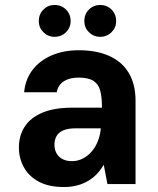

<svg xmlns="http://www.w3.org/2000/svg" viewBox="-20 -740 636 772"><path d="M237 12Q176 12 136 -9.5Q96 -31 76 -67.5Q56 -104 56 -147Q56 -195 79.5 -231Q103 -267 150.5 -287Q198 -307 269 -307H390Q390 -349 383 -375.5Q376 -402 355.5 -415Q335 -428 296 -428Q260 -428 237 -413.5Q214 -399 208 -369H77Q82 -421 110.5 -458.5Q139 -496 187 -517Q235 -538 297 -538Q369 -538 420.5 -514.5Q472 -491 498.5 -445.5Q525 -400 525 -335V0H412L397 -78Q386 -58 370.5 -41.5Q355 -25 335 -13Q315 -1 290.5 5.5Q266 12 237 12ZM269 -92Q292 -92 312 -102Q332 -112 347.5 -129.5Q363 -147 372.5 -170Q382 -193 385 -220V-224H284Q254 -224 235 -216Q216 -208 207.5 -193Q199 -178 199 -159Q199 -138 207.5 -123Q216 -108 232 -100Q248 -92 269 -92ZM199 -592Q173 -592 154.5 -610.5Q136 -629 136 -655Q136 -683 154.5 -701.5Q173 -720 199 -720Q227 -720 245.5 -701.5Q264 -683 264 -655Q264 -629 245.5 -610.5Q227 -592 199 -592ZM383 -592Q356 -592 337.5 -610.5Q319 -629 319 -655Q319 -683 337.5 -701.5Q356 -720 383 -720Q410 -720 428.5 -701.5Q447 -683 447 -655Q447 -629 428.5 -610.5Q410 -592 383 -592Z"/></svg>

Font: DM Sans 9pt
Style: Bold
Weight: 700
Designer: Colophon Foundry, Jonny Pinhorn
Foundry: Colophon Foundry
Version: Version 4.004;gftools[0.9.30]